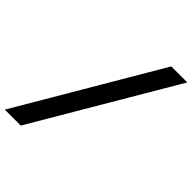

<svg xmlns="http://www.w3.org/2000/svg" viewBox="-250 -916 1138 1138"><g transform="rotate(45 319.5 -346.5)"><path d="M-6.3 92.8H127.4L644.5 -786.1H510.3Z"/></g></svg>

Font: Cascadia Code
Style: Bold Italic
Weight: 700
Italic angle: -10°
Monospace: yes
Designer: Aaron Bell
Foundry: Saja Typeworks
Version: Version 2404.023